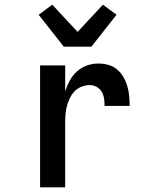

<svg xmlns="http://www.w3.org/2000/svg" viewBox="-20 -799 640 819"><path d="M151 0V-520H258V-410Q266 -434 278 -456Q290 -478 308.5 -494.5Q327 -511 350.5 -519.5Q374 -528 399 -528Q421 -528 441.5 -522.5Q462 -517 478.5 -503.5Q495 -490 506 -471Q517 -452 523 -431.5Q529 -411 531 -390Q533 -369 533 -347H426Q426 -363 424 -378Q422 -393 414.5 -406.5Q407 -420 393 -428Q379 -436 364 -436Q346 -436 328.5 -429.5Q311 -423 298.5 -410Q286 -397 278 -380.5Q270 -364 265.5 -347Q261 -330 259.5 -312Q258 -294 258 -276V0ZM252 -600 145 -736 203 -779 311 -663 419 -779 477 -736 370 -600Z"/></svg>

Font: Iosevka Semibold Extended
Style: Regular
Weight: 600
Width: 7
Monospace: yes
Designer: Belleve Invis
Foundry: Belleve Invis
Version: Version 32.5.0; ttfautohint (v1.8.4)